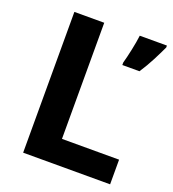

<svg xmlns="http://www.w3.org/2000/svg" viewBox="-131 -815 826 915"><g transform="rotate(20 282.5 -357.0)"><path d="M89.8 0V-713.9H241.2V-125H530.8V0ZM559.1 -713.9V-704.1Q543.9 -671.4 523.9 -632.6Q503.9 -593.8 478 -554.2H391.1V-566.9Q399.4 -596.2 408.4 -638.9Q417.5 -681.6 421.4 -713.9Z"/></g></svg>

Font: Open Sans
Style: Bold
Weight: 700
Designer: Monotype Design Team
Foundry: Monotype Imaging Inc.
Version: Version 3.000; ttfautohint (v1.8.4)